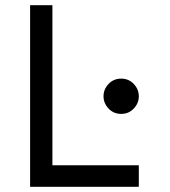

<svg xmlns="http://www.w3.org/2000/svg" viewBox="-20 -720 656 740"><path d="M96 -700H182V-83H515V0H96ZM379 -349Q379 -376 398.5 -396.5Q418 -417 447 -417Q476 -417 495.5 -396.5Q515 -376 515 -349Q515 -322 495.5 -301.5Q476 -281 447 -281Q418 -281 398.5 -301.5Q379 -322 379 -349Z"/></svg>

Font: Overpass Mono
Style: Regular
Weight: 400
Monospace: yes
Designer: Delve Withrington, Dave Bailey
Foundry: Delve Fonts
Version: Version 1.000;DELV;Overpass